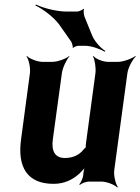

<svg xmlns="http://www.w3.org/2000/svg" viewBox="-20 -801 619 847"><path d="M266 -104C223 -104 206 -134 213 -186L253 -478C256 -502 274 -539 286 -552L285 -554C272 -542 234 -528 210 -528H169C145 -528 110 -542 99 -554L97 -552C107 -539 115 -502 112 -478L73 -187C56 -64 100 10 216 10C264 10 300 -8 330 -35C339 -45 356 -60 361 -70L358 -72C352 -62 348 -43 347 -29V-27C346 -15 336 5 330 12L332 15C339 8 360 0 372 0H427C451 0 486 14 497 26L500 24C490 11 481 -26 484 -50L542 -478C545 -502 565 -539 579 -552L577 -554C562 -542 523 -528 499 -528H458C434 -528 401 -542 392 -554L390 -552C398 -539 404 -502 401 -478L359 -167C359 -164 357 -150 359 -148L362 -152C360 -153 351 -145 350 -143C331 -118 303 -104 266 -104ZM385 -648 353 -727C350 -734 347 -755 351 -761L348 -762C344 -757 327 -750 320 -750H275C228 -750 169 -766 139 -781L136 -777C166 -763 215 -728 241 -693L295 -616C297 -611 303 -596 300 -591L303 -590C306 -594 320 -599 325 -599H355C384 -599 421 -585 442 -573L445 -576C424 -589 396 -619 385 -648Z"/></svg>

Font: Asimov
Style: EdgeNarIt
Weight: 500
Designer: Google
Version: Version 2.000980: 2014